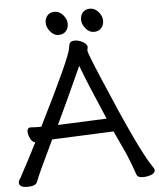

<svg xmlns="http://www.w3.org/2000/svg" viewBox="-66 -925 822 990"><g transform="rotate(-5 345.0 -429.5)"><path d="M220.2 -291 473.1 -301.8Q391.1 -490.7 356 -585Q278.3 -413.1 220.2 -291ZM632.8 15.1Q606.9 15.1 601.1 -1Q582 -57.1 561 -106.9L502.9 -232.9L345.2 -226.1Q199.2 -219.2 184.1 -219.2Q101.1 -47.4 86.9 -7.8Q79.1 13.2 37.1 13.2Q-6.8 13.2 -6.8 -12.2Q-6.8 -20 -2.4 -26.1Q2 -32.2 5.9 -39.6Q9.8 -46.9 19.3 -64.9Q28.8 -83 48.3 -119.4Q67.9 -155.8 96.2 -211.9H99.1Q83 -211.9 72 -232.4Q61 -252.9 61 -270Q61 -291 79.1 -291Q98.1 -289.1 133.8 -289.1Q306.6 -634.3 312 -681.2Q314 -701.2 320.6 -709Q327.1 -716.8 346.2 -716.8Q362.3 -716.8 383.1 -706.8Q403.8 -696.8 408.2 -680.2L404.8 -660.2Q404.8 -647.9 458 -522Q624 -127 685.1 -39.1Q697.3 -22 696.8 -16.1Q696.8 0 676.3 7.6Q655.8 15.1 632.8 15.1ZM302 -768.1Q288.1 -752.9 264.2 -752.9Q240.2 -752.9 221.7 -775.4Q203.1 -797.9 203.1 -821Q203.1 -844.2 216.6 -859.1Q230 -874 253.9 -874Q277.8 -874 296.9 -852.5Q315.9 -831.1 315.9 -807.1Q315.9 -783.2 302 -768.1ZM485.1 -768.1Q471.2 -752.9 447 -752.9Q422.9 -752.9 404.5 -775.4Q386.2 -797.9 386.2 -821Q386.2 -844.2 399.7 -859.1Q413.1 -874 437 -874Q460.9 -874 480 -852.5Q499 -831.1 499 -807.1Q499 -783.2 485.1 -768.1Z"/></g></svg>

Font: LXGW WenKai Screen R
Style: Regular
Weight: 400
Designer: Fontworks Inc.
Version: Version 1.235;May 31, 2022